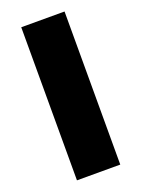

<svg xmlns="http://www.w3.org/2000/svg" viewBox="-135 -762 609 825"><g transform="rotate(-20 169.5 -350.0)"><path d="M70 -700H268V0H70Z"/></g></svg>

Font: CMG Sans ExtraBold
Style: Regular
Weight: 800
Designer: Julieta Ulanovsky
Foundry: Julieta Ulanovsky
Version: Version 7.200